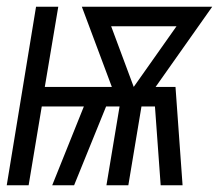

<svg xmlns="http://www.w3.org/2000/svg" viewBox="-30 -550 650 570"><path d="M-10 0 77 -530H143L103 -292H302L213 -530H600L432 -292H491L512 0H447L430 -234H390L351 0H286L325 -234H285L190 0H125L219 -234H94L55 0ZM367 -292 494 -472H300Z"/></svg>

Font: Iosevka Curly LtExObl
Style: Regular
Weight: 300
Width: 7
Italic angle: -9°
Monospace: yes
Designer: Belleve Invis
Foundry: Belleve Invis
Version: Version 11.1.0; ttfautohint (v1.8.3)